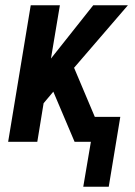

<svg xmlns="http://www.w3.org/2000/svg" viewBox="-20 -540 515 731"><path d="M297 171 326 0H264L183 -191L146 -147L122 0H11L97 -520H208L174 -317L335 -520H467L262 -282L341 -95H438L394 171Z"/></svg>

Font: Iosevka QP
Style: Bold Italic
Weight: 700
Italic angle: -9°
Designer: Belleve Invis
Foundry: Belleve Invis
Version: Version 20.0.0; ttfautohint (v1.8.4)